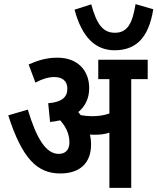

<svg xmlns="http://www.w3.org/2000/svg" viewBox="-20 -912 764 932"><path d="M724 -867 638 -892C623 -799 599 -753 538 -753C479 -753 449 -795 423 -891L342 -865C378 -729 445 -668 536 -668C637 -668 701 -724 724 -867ZM422 -210C422 -228 420 -244 417 -259C424 -258 432 -258 439 -258C464 -258 487 -260 511 -268V0H617V-528H697V-622H457V-528H511V-361C484 -352 459 -348 427 -348C407 -348 389 -350 372 -353C368 -358 364 -363 360 -368C393 -395 413 -434 413 -484C413 -570 357 -632 259 -632C202 -632 160 -617 119 -599L152 -511C183 -528 214 -538 244 -538C283 -538 307 -519 307 -481C307 -440 279 -416 214 -411L223 -320C240 -322 257 -324 272 -328C299 -298 317 -263 317 -221C317 -185 298 -165 265 -165C203 -165 157 -240 115 -380L20 -352C88 -142 160 -70 273 -70C367 -70 422 -120 422 -210Z"/></svg>

Font: Noto Sans Devanagari UI Condensed SemiBold
Style: Regular
Weight: 600
Width: 3
Designer: Jelle Bosma - Monotype Design Team
Foundry: Monotype Imaging Inc.
Version: Version 2.003